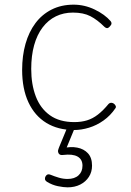

<svg xmlns="http://www.w3.org/2000/svg" viewBox="-20 -539 563 824"><path d="M298 19Q229 19 179 -11.5Q129 -42 102 -100Q75 -158 75 -239Q75 -300 89.5 -351Q104 -402 132 -439.5Q160 -477 201.5 -498Q243 -519 296 -519Q343 -519 386.5 -498Q430 -477 455 -448Q459 -443 458.5 -437.5Q458 -432 450 -424Q443 -417 437.5 -418.5Q432 -420 428 -424Q398 -454 368 -469.5Q338 -485 293 -485Q253 -485 220 -469Q187 -453 163 -421.5Q139 -390 126.5 -345Q114 -300 114 -243Q114 -177 133.5 -125.5Q153 -74 194 -44.5Q235 -15 299 -15Q329 -15 353.5 -22.5Q378 -30 400.5 -47.5Q423 -65 446 -93Q451 -98 457 -98Q463 -98 469 -94Q474 -90 476.5 -84.5Q479 -79 475 -74Q454 -43 424.5 -22Q395 -1 362 9Q329 19 298 19ZM270 265Q253 265 228.5 260Q204 255 181 241Q174 236 173 230Q172 224 176 217Q180 211 185 209.5Q190 208 197 211Q214 218 232.5 223.5Q251 229 270 229Q300 229 317 213.5Q334 198 334 172Q334 145 313 133Q292 121 251 126Q244 127 239.5 125.5Q235 124 232 120Q228 113 229 107.5Q230 102 234 92L272 0H305L260 109L250 97Q283 89 311.5 94.5Q340 100 357.5 119Q375 138 375 172Q375 199 361.5 220Q348 241 324.5 253Q301 265 270 265Z"/></svg>

Font: Playwrite BR Thin
Style: Regular
Weight: 250
Version: Version 1.003